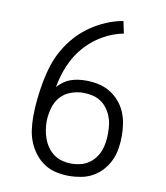

<svg xmlns="http://www.w3.org/2000/svg" viewBox="-84 -813 768 890"><g transform="rotate(10 300.0 -367.5)"><path d="M300 8Q270 8 240 1.5Q210 -5 184.5 -21.5Q159 -38 140 -62.5Q121 -87 109.5 -115Q98 -143 94 -173.5Q90 -204 90 -234Q90 -276 94.5 -317.5Q99 -359 106.5 -400Q114 -441 127 -481Q140 -521 161 -557Q182 -593 210 -624Q238 -655 272.5 -679Q307 -703 345.5 -719.5Q384 -736 425 -743L437 -686Q385 -676 338 -648.5Q291 -621 256 -580.5Q221 -540 200 -490Q179 -440 170 -387Q182 -401 197 -412Q212 -423 229.5 -429.5Q247 -436 265.5 -438.5Q284 -441 303 -441Q332 -441 360.5 -435Q389 -429 414 -414.5Q439 -400 458.5 -378Q478 -356 489.5 -329.5Q501 -303 505.5 -274.5Q510 -246 510 -217Q510 -187 505.5 -158Q501 -129 489 -102.5Q477 -76 457.5 -54Q438 -32 412.5 -17.5Q387 -3 358 2.5Q329 8 300 8ZM300 -50Q321 -50 341.5 -54.5Q362 -59 380 -70.5Q398 -82 411 -98.5Q424 -115 431.5 -134.5Q439 -154 442 -175Q445 -196 445 -217Q445 -238 442.5 -258.5Q440 -279 432 -298.5Q424 -318 411 -335Q398 -352 380.5 -363Q363 -374 342 -378.5Q321 -383 300 -383Q270 -383 240.5 -372Q211 -361 191.5 -338Q172 -315 164 -285Q156 -255 155 -225Q155 -203 158.5 -182Q162 -161 169.5 -141Q177 -121 189.5 -103.5Q202 -86 219.5 -73.5Q237 -61 258 -55.5Q279 -50 300 -50Z"/></g></svg>

Font: Iosevka Curly Slab LtEx
Style: Regular
Weight: 300
Width: 7
Monospace: yes
Designer: Belleve Invis
Foundry: Belleve Invis
Version: Version 11.1.0; ttfautohint (v1.8.3)